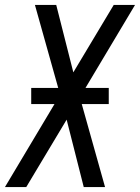

<svg xmlns="http://www.w3.org/2000/svg" viewBox="-28 -755 565 775"><path d="M-8 0 192 -335H98V-400H207L113 -735H199L268 -463L431 -735H517L317 -400H411V-335H302L396 0H310L241 -272L78 0Z"/></svg>

Font: Iosevka Algr
Style: Italic
Weight: 400
Italic angle: -9°
Monospace: yes
Designer: Belleve Invis
Foundry: Belleve Invis
Version: Version 26.0.2; ttfautohint (v1.8.3)